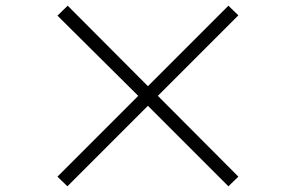

<svg xmlns="http://www.w3.org/2000/svg" viewBox="-20 -711 1040 675"><path d="M783 -56 500 -339 217 -56 182 -90 466 -374 182 -656 218 -691 500 -408 783 -691 818 -657 535 -374 818 -90Z"/></svg>

Font: Noto Sans JP Thin Light
Style: Regular
Weight: 300
Version: Version 2.004-H2;hotconv 1.0.118;makeotfexe 2.5.65603